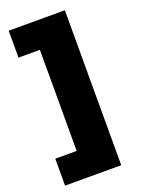

<svg xmlns="http://www.w3.org/2000/svg" viewBox="-162 -772 743 1012"><g transform="rotate(-20 210.0 -266.5)"><path d="M336 168H141H21V17H141V-550H21V-701H336Z"/></g></svg>

Font: Work Sans Black
Style: Regular
Weight: 900
Designer: Wei Huang
Foundry: Wei Huang
Version: Version 1.500